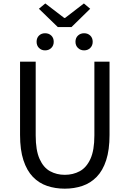

<svg xmlns="http://www.w3.org/2000/svg" viewBox="-20 -1096 761 1129"><path d="M360.8 13.4Q304.7 13.4 256.8 -2.9Q208.8 -19.2 173.2 -56.1Q137.7 -93 117.8 -153.8Q97.9 -214.5 97.9 -302.4V-733.4H189.9V-299.9Q189.9 -212.2 212.7 -161.4Q235.5 -110.5 274.3 -89.3Q313.1 -68 360.8 -68Q409.8 -68 449 -89.3Q488.3 -110.5 511.7 -161.4Q535 -212.2 535 -299.9V-733.4H624.1V-302.4Q624.1 -214.5 604.3 -153.8Q584.6 -93 548.6 -56.1Q512.7 -19.2 464.6 -2.9Q416.5 13.4 360.8 13.4ZM319.9 -936.9 208.7 -1044.5 246.4 -1075.7 357.7 -990.5H362.7L473.3 -1075.7L510.4 -1044.5L400.4 -936.9ZM245.1 -799.8Q223.4 -799.8 209.3 -814Q195.2 -828.2 195.2 -850.3Q195.2 -873.1 209.3 -886.8Q223.4 -900.5 245.1 -900.5Q267.3 -900.5 281.6 -886.8Q295.9 -873.1 295.9 -850.3Q295.9 -828.2 281.6 -814Q267.3 -799.8 245.1 -799.8ZM474.6 -799.8Q453 -799.8 438.4 -814Q423.8 -828.2 423.8 -850.3Q423.8 -873.1 438.4 -886.8Q453 -900.5 474.6 -900.5Q496.3 -900.5 510.7 -886.8Q525.1 -873.1 525.1 -850.3Q525.1 -828.2 510.7 -814Q496.3 -799.8 474.6 -799.8Z"/></svg>

Font: Noto Sans JP
Style: Regular
Weight: 100
Designer: Ryoko NISHIZUKA 西塚涼子 (kana, bopomofo & ideographs); Paul D. Hunt (Latin, Greek & Cyrillic); Sandoll Communications 산돌커뮤니
Foundry: Adobe
Version: Version 2.004;hotconv 1.0.118;makeotfexe 2.5.65603